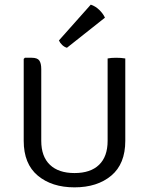

<svg xmlns="http://www.w3.org/2000/svg" viewBox="-20 -794 640 826"><path d="M519 -188Q519 -89 458.8 -38.5Q398.5 12 300.5 12Q203 12 142.5 -38.5Q82 -89 82 -188V-540.5L87 -545.5H116.5Q141 -545.5 149.2 -533.5Q157.5 -521.5 157.5 -496.5V-188Q157.5 -120.5 194.8 -85Q232 -49.5 300.5 -49.5Q369.5 -49.5 406.2 -85Q443 -120.5 443 -188V-542.5Q457.5 -545.5 479.5 -545.5Q489.5 -545.5 500 -544.8Q510.5 -544 519 -542.5ZM370.5 -774Q390.5 -767.5 407 -751.5Q423.5 -735.5 431.5 -718L268 -588.5Q257 -591.5 247.5 -600.5Q238 -609.5 233.5 -620Z"/></svg>

Font: Signika SC Light
Style: Regular
Weight: 300
Designer: Anna Giedryś
Foundry: Anna Giedryś
Version: Version 2.000; ttfautohint (v1.8.3) -l 8 -r 50 -G 200 -x 9 -